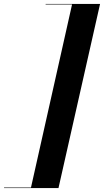

<svg xmlns="http://www.w3.org/2000/svg" viewBox="-116 -800 525 970"><path d="M179.5 150 389.5 -780H114.5V-777.5H248L40.5 147.5H-95.5V150Z"/></svg>

Font: Bodoni* 72pt
Style: Bold Italic
Weight: 700
Italic angle: -13°
Version: Version 2.3